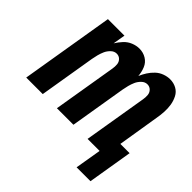

<svg xmlns="http://www.w3.org/2000/svg" viewBox="-171 -708 1027 1027"><g transform="rotate(45 343.0 -194.5)"><path d="M644 149 686 -105H616L654 -339Q659 -366 660.5 -392.5Q662 -419 658 -444Q654 -469 642.5 -491.5Q631 -514 609 -526Q587 -538 560 -538Q539 -538 517 -530Q495 -522 478 -506Q461 -490 448.5 -470.5Q436 -451 427 -430Q425 -458 414.5 -483.5Q404 -509 380.5 -523.5Q357 -538 328 -538Q305 -538 281.5 -528.5Q258 -519 240.5 -500Q223 -481 210 -460L222 -530H97L9 0H134L187 -319Q190 -336 194.5 -353.5Q199 -371 206.5 -388Q214 -405 228.5 -419Q243 -433 261 -433Q278 -433 289.5 -421.5Q301 -410 302.5 -393.5Q304 -377 301 -360L241 0H366L419 -319Q422 -336 426.5 -353.5Q431 -371 438.5 -388Q446 -405 460.5 -419Q475 -433 493 -433Q510 -433 521.5 -421.5Q533 -410 534.5 -393.5Q536 -377 533 -360L473 0H564L539 149Z"/></g></svg>

Font: Iosevka Sparkle
Style: Bold Italic
Weight: 700
Italic angle: -9°
Designer: Belleve Invis
Foundry: Belleve Invis
Version: Version 4.5.0; ttfautohint (v1.8.3)